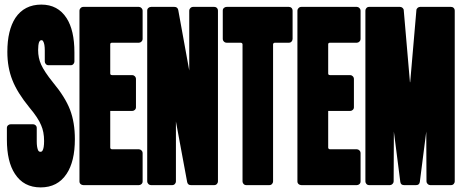

<svg xmlns="http://www.w3.org/2000/svg" viewBox="-20 -806 2011 836"><path d="M157 10Q83 10 45 -49Q10 -102 10 -198V-249Q10 -256 15 -260.5Q20 -265 27 -265H124Q130 -265 135 -260.5Q140 -256 140 -249V-190Q140 -167 145 -154Q148 -145 156 -145Q162 -145 165 -150Q172 -161 172 -192Q172 -232 159 -261Q146 -293 108 -338Q55 -403 34 -457Q12 -512 12 -580Q12 -674 47 -728Q86 -786 160 -786Q232 -786 270 -727Q304 -674 304 -578V-538Q304 -532 299.5 -527Q295 -522 288 -522H191Q184 -522 179.5 -527Q175 -532 175 -538V-586Q175 -615 168 -626Q166 -631 160 -631Q154 -631 150 -622Q146 -610 146 -588Q146 -554 159 -525Q173 -494 210 -448Q264 -383 285 -328Q306 -273 306 -200Q306 -103 270 -49Q231 10 157 10Z M343 -776H585Q591 -776 596 -771Q601 -766 601 -760V-637Q601 -630 596 -625Q591 -620 585 -620H468Q460 -620 460 -613V-486Q460 -479 468 -479H556Q562 -479 567 -474Q572 -469 572 -462V-339Q572 -332 567 -327.5Q562 -323 556 -323H460V-163Q460 -160 462.5 -158Q465 -156 468 -156H585Q591 -156 596 -151Q601 -146 601 -139V-16Q601 -9 596 -4.5Q591 0 585 0H343Q336 0 331 -4.5Q326 -9 326 -16V-760Q326 -766 331 -771Q336 -776 343 -776Z M730 0H638Q631 0 626 -5Q621 -10 621 -16V-760Q621 -767 626 -771.5Q631 -776 638 -776H739Q753 -776 756 -763L804 -499V-760Q804 -766 809 -771Q814 -776 821 -776H913Q920 -776 924.5 -771.5Q929 -767 929 -760V-16Q929 -10 924.5 -5Q920 0 913 0H811Q798 0 795 -13L746 -277V-16Q746 -10 741.5 -5Q737 0 730 0Z M1036 -16V-613Q1036 -616 1033.5 -618Q1031 -620 1028 -620H967Q960 -620 955 -625Q950 -630 950 -637V-760Q950 -767 955 -771.5Q960 -776 967 -776H1238Q1245 -776 1249.5 -771.5Q1254 -767 1254 -760V-637Q1254 -630 1249.5 -625Q1245 -620 1238 -620H1177Q1174 -620 1171.5 -618Q1169 -616 1169 -613V-16Q1169 -10 1164.5 -5Q1160 0 1153 0H1052Q1045 0 1040.5 -5Q1036 -10 1036 -16Z M1292 -776H1534Q1540 -776 1545 -771Q1550 -766 1550 -760V-637Q1550 -630 1545 -625Q1540 -620 1534 -620H1417Q1409 -620 1409 -613V-486Q1409 -479 1417 -479H1505Q1511 -479 1516 -474Q1521 -469 1521 -462V-339Q1521 -332 1516 -327.5Q1511 -323 1505 -323H1409V-163Q1409 -160 1411.5 -158Q1414 -156 1417 -156H1534Q1540 -156 1545 -151Q1550 -146 1550 -139V-16Q1550 -9 1545 -4.5Q1540 0 1534 0H1292Q1285 0 1280 -4.5Q1275 -9 1275 -16V-760Q1275 -766 1280 -771Q1285 -776 1292 -776Z M1808 -14Q1806 0 1792 0H1739Q1725 0 1723 -14L1695 -233Q1694 -69 1694 -16Q1694 -10 1689 -5Q1684 0 1678 0H1587Q1580 0 1575.5 -5Q1571 -10 1571 -16V-760Q1571 -766 1575.5 -771Q1580 -776 1587 -776H1722Q1728 -776 1733 -771.5Q1738 -767 1738 -761L1765 -448H1766Q1787 -697 1793 -761Q1793 -767 1798 -771.5Q1803 -776 1809 -776H1944Q1951 -776 1955.5 -771.5Q1960 -767 1960 -760V-16Q1960 -10 1955.5 -5Q1951 0 1944 0H1853Q1847 0 1842 -5Q1837 -10 1837 -16L1836 -233Q1814 -65 1808 -14Z"/></svg>

Font: Grith.
Style: Regular
Weight: 400
Designer: Yosi Nasution
Version: Version 1.000;hotconv 1.0.109;makeotfexe 2.5.65596